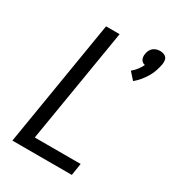

<svg xmlns="http://www.w3.org/2000/svg" viewBox="-185 -866 873 968"><g transform="rotate(30 252.0 -382.0)"><path d="M417 -564 381 -604Q396 -616 408 -631.5Q420 -647 428 -664Q420 -665 413.5 -670Q407 -675 404 -681.5Q401 -688 400 -696.5Q399 -705 401 -713Q402 -723 407 -733.5Q412 -744 420.5 -751Q429 -758 439.5 -761Q450 -764 460 -764Q470 -764 479.5 -761Q489 -758 495.5 -751Q502 -744 503 -733.5Q504 -723 503 -713Q499 -692 492.5 -672Q486 -652 474.5 -632.5Q463 -613 449 -596Q435 -579 417 -564ZM40 0 161 -735H240L130 -70H397L386 0Z"/></g></svg>

Font: Iosevka Custom
Style: Italic
Weight: 400
Italic angle: -9°
Monospace: yes
Designer: Belleve Invis
Foundry: Belleve Invis
Version: Version 30.3.3; ttfautohint (v1.8.3)